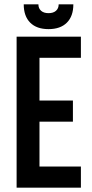

<svg xmlns="http://www.w3.org/2000/svg" viewBox="-20 -870 428 890"><path d="M252 -850H320Q320 -795 290 -765Q260 -735 205 -735Q150 -735 120 -765Q90 -795 90 -850H158Q158 -831 170.5 -820Q183 -809 205 -809Q227 -809 239.5 -820Q252 -831 252 -850ZM355 -602H163V-404H318V-306H163V-98H355V0H57V-700H355Z"/></svg>

Font: Bebas Kai
Style: Regular
Weight: 400
Designer: Ryoichi Tsunekawa
Foundry: Dharma Type
Version: Version 1.001;PS 001.001;hotconv 1.0.70;makeotf.lib2.5.58329